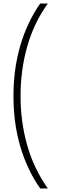

<svg xmlns="http://www.w3.org/2000/svg" viewBox="-20 -886 320 1084"><path d="M56 -343Q56 -499 95.5 -631.5Q135 -764 207 -866H250Q172 -758 134 -624.5Q96 -491 96 -344Q96 -197 134 -64.5Q172 68 250 178H207Q135 76 95.5 -56Q56 -188 56 -343Z"/></svg>

Font: Noto Sans Malayalam UI ExtraLight
Style: Regular
Weight: 200
Designer: Jelle Bosma - Monotype Design Team
Foundry: Monotype Imaging Inc.
Version: Version 2.104; ttfautohint (v1.8.4.7-5d5b)